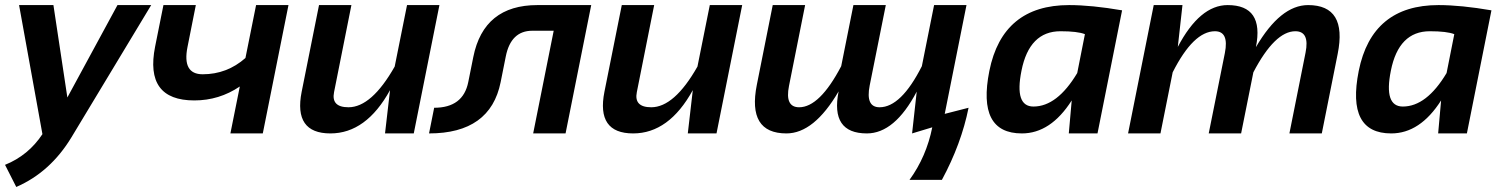

<svg xmlns="http://www.w3.org/2000/svg" viewBox="-43 -533 6010 767"><path d="M33.2 -512.7H170.4L226.1 -143.6L426.3 -512.7H561L242.7 15.1Q158.2 154.8 22 213.9L-22.9 125.5Q70.3 87.9 126.5 2.9Z M1109.4 -512.7 1006.8 0H877.4L915 -187.5Q832.5 -131.8 733.4 -131.8Q533.7 -131.8 576.7 -347.2L609.9 -512.7H739.3L706.1 -345.7Q684.1 -236.3 766.6 -236.3Q863.8 -236.3 937.5 -301.3L980 -512.7Z M1712.4 -512.7 1609.9 0H1495.1L1515.1 -172.9Q1419.9 0 1276.9 0Q1128.9 0 1162.1 -166.5L1231.4 -512.7H1360.8L1291.5 -165Q1279.3 -104.5 1349.1 -104.5Q1441.4 -104.5 1533.7 -267.1L1583 -512.7Z M1691.4 -102.5Q1807.1 -102.5 1827.6 -205.1L1847.7 -305.2Q1889.2 -512.7 2104 -512.7H2318.8L2216.3 0H2086.9L2168.9 -410.2H2083.5Q1998 -410.2 1977.5 -307.6L1957 -205.1Q1916 0 1670.9 0Z M2921.9 -512.7 2819.3 0H2704.6L2724.6 -172.9Q2629.4 0 2486.3 0Q2338.4 0 2371.6 -166.5L2440.9 -512.7H2570.3L2501 -165Q2488.8 -104.5 2558.6 -104.5Q2650.9 -104.5 2743.2 -267.1L2792.5 -512.7Z M3731 -78.1 3826.2 -102.5Q3797.4 41.5 3719.7 185.5H3590.3Q3657.7 92.8 3681.2 -24.4L3600.6 0L3619.1 -167Q3531.2 0 3419.9 0Q3273.4 0 3307.1 -168Q3209 0 3098.6 0Q2941.4 0 2980.5 -194.8L3043.9 -512.7H3173.3L3108.9 -189.9Q3091.8 -104.5 3149.4 -104.5Q3231.4 -104.5 3317.4 -268.6L3366.2 -512.7H3495.6L3431.2 -191.4Q3414.1 -104.5 3470.7 -104.5Q3556.6 -104.5 3639.6 -268.6L3688.5 -512.7H3817.9Z M4291 -396.5Q4261.7 -408.2 4193.4 -408.2Q4068.8 -408.2 4037.6 -250.5Q4008.8 -107.4 4085.4 -107.4Q4180.2 -107.4 4260.3 -241.2ZM4341.3 0H4226.6L4238.3 -131.8Q4154.3 0 4039.1 0Q3859.4 0 3909.2 -249.5Q3961.9 -512.7 4228 -512.7Q4317.4 -512.7 4439.5 -491.7Z M4463.4 0 4565.9 -512.7H4680.7L4662.1 -345.7Q4750 -512.7 4861.3 -512.7Q5007.8 -512.7 4974.1 -344.7Q5072.3 -512.7 5182.6 -512.7Q5339.8 -512.7 5300.8 -317.9L5237.3 0H5107.9L5172.4 -322.8Q5189.5 -408.2 5131.8 -408.2Q5049.8 -408.2 4963.9 -244.1L4915 0H4785.6L4850.1 -321.3Q4867.2 -408.2 4810.5 -408.2Q4724.6 -408.2 4641.6 -244.1L4592.8 0Z M5766.6 -396.5Q5737.3 -408.2 5668.9 -408.2Q5544.4 -408.2 5513.2 -250.5Q5484.4 -107.4 5561 -107.4Q5655.8 -107.4 5735.8 -241.2ZM5816.9 0H5702.1L5713.9 -131.8Q5629.9 0 5514.6 0Q5335 0 5384.8 -249.5Q5437.5 -512.7 5703.6 -512.7Q5793 -512.7 5915 -491.7Z"/></svg>

Font: Sansation
Style: Bold Italic
Weight: 700
Designer: Bernd Montag
Version: Version 1.301